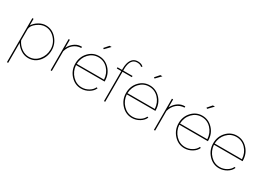

<svg xmlns="http://www.w3.org/2000/svg" viewBox="-13 -1646 3795 2764"><g transform="rotate(30 1884.5 -263.5)"><path d="M104 -119V213H84V-519H104V-409Q137 -461 193 -494Q249 -527 307 -527Q413 -527 485 -444.5Q557 -362 557 -258Q557 -148 489.5 -69Q422 10 316 10Q251 10 195.5 -26Q140 -62 104 -119ZM537 -258Q537 -357 469.5 -432Q402 -507 307 -507Q243 -507 175.5 -457.5Q108 -408 104 -348V-161Q133 -96 191 -53Q249 -10 316 -10Q413 -10 475 -85.5Q537 -161 537 -258Z M909 -499Q835 -496 781.5 -450.5Q728 -405 707 -328V0H687V-519H707V-385Q734 -440 779.5 -475.5Q825 -511 876 -517Q902 -519 909 -519Z M1198 -645 1182 -657 1246 -730H1280ZM1196 10Q1093 10 1019.5 -70.5Q946 -151 946 -263Q946 -373 1017.5 -450Q1089 -527 1191 -527Q1294 -527 1367 -449Q1440 -371 1441 -259V-248H966Q974 -147 1040 -78.5Q1106 -10 1197 -10Q1257 -10 1309 -40.5Q1361 -71 1383 -119L1402 -114Q1381 -61 1322 -25.5Q1263 10 1196 10ZM966 -268H1420Q1413 -372 1348.5 -439.5Q1284 -507 1192 -507Q1100 -507 1035.5 -439Q971 -371 966 -268Z M1574 0V-499H1499V-519H1574V-540Q1574 -634 1610 -687Q1646 -740 1711 -740Q1775 -740 1806 -706L1790 -694Q1763 -721 1712 -721Q1655 -721 1624.5 -674.5Q1594 -628 1594 -540V-519H1749V-499H1594V0Z M2042 -645 2026 -657 2090 -730H2124ZM2040 10Q1937 10 1863.5 -70.5Q1790 -151 1790 -263Q1790 -373 1861.5 -450Q1933 -527 2035 -527Q2138 -527 2211 -449Q2284 -371 2285 -259V-248H1810Q1818 -147 1884 -78.5Q1950 -10 2041 -10Q2101 -10 2153 -40.5Q2205 -71 2227 -119L2246 -114Q2225 -61 2166 -25.5Q2107 10 2040 10ZM1810 -268H2264Q2257 -372 2192.5 -439.5Q2128 -507 2036 -507Q1944 -507 1879.5 -439Q1815 -371 1810 -268Z M2626 -499Q2552 -496 2498.5 -450.5Q2445 -405 2424 -328V0H2404V-519H2424V-385Q2451 -440 2496.5 -475.5Q2542 -511 2593 -517Q2619 -519 2626 -519Z M2915 -645 2899 -657 2963 -730H2997ZM2913 10Q2810 10 2736.5 -70.5Q2663 -151 2663 -263Q2663 -373 2734.5 -450Q2806 -527 2908 -527Q3011 -527 3084 -449Q3157 -371 3158 -259V-248H2683Q2691 -147 2757 -78.5Q2823 -10 2914 -10Q2974 -10 3026 -40.5Q3078 -71 3100 -119L3119 -114Q3098 -61 3039 -25.5Q2980 10 2913 10ZM2683 -268H3137Q3130 -372 3065.5 -439.5Q3001 -507 2909 -507Q2817 -507 2752.5 -439Q2688 -371 2683 -268Z M3489 10Q3386 10 3312.5 -70.5Q3239 -151 3239 -263Q3239 -373 3310.5 -450Q3382 -527 3484 -527Q3587 -527 3660 -449Q3733 -371 3734 -259V-248H3259Q3267 -147 3333 -78.5Q3399 -10 3490 -10Q3550 -10 3602 -40.5Q3654 -71 3676 -119L3695 -114Q3674 -61 3615 -25.5Q3556 10 3489 10ZM3259 -268H3713Q3706 -372 3641.5 -439.5Q3577 -507 3485 -507Q3393 -507 3328.5 -439Q3264 -371 3259 -268Z"/></g></svg>

Font: Raleway-v4020 Thin
Style: Regular
Weight: 250
Designer: Matt McInerney, Pablo Impallari, Rodrigo Fuenzalida
Foundry: Matt McInerney, Pablo Impallari, Rodrigo Fuenzalida
Version: Version 4.020;PS 004.020;hotconv 1.0.88;makeotf.lib2.5.64775